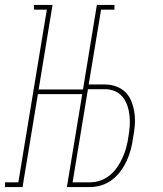

<svg xmlns="http://www.w3.org/2000/svg" viewBox="-36 -755 656 775"><path d="M-16 0V-19H38L153 -716H101V-735H176L120 -394H299L355 -735H426V-716H372L322 -414H388Q412 -414 434.5 -405.5Q457 -397 472.5 -380.5Q488 -364 496 -342Q504 -320 507 -296Q510 -272 508 -247.5Q506 -223 501 -198Q498 -175 492 -152Q486 -129 476 -107Q466 -85 451 -64.5Q436 -44 416 -29Q396 -14 373 -7Q350 0 327 0H234L296 -375H117L55 0ZM327 -19Q348 -19 368.5 -26Q389 -33 406.5 -47Q424 -61 437 -80Q450 -99 459 -119Q468 -139 473.5 -159.5Q479 -180 482 -201Q486 -223 487.5 -244.5Q489 -266 487 -287Q485 -308 478.5 -327.5Q472 -347 459.5 -363Q447 -379 428 -387Q409 -395 388 -395H319L257 -19Z"/></svg>

Font: Iosevka HT Thin Extended
Style: Italic
Weight: 100
Width: 7
Italic angle: -9°
Monospace: yes
Designer: Belleve Invis
Foundry: Belleve Invis
Version: Version 32.3.0; ttfautohint (v1.8.4)